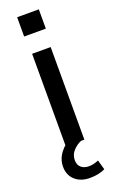

<svg xmlns="http://www.w3.org/2000/svg" viewBox="-172 -747 593 982"><g transform="rotate(-20 124.5 -256.0)"><path d="M74 0V-504H175V0ZM66 -601V-706H184V-601ZM136 194Q86 194 55.5 166.5Q25 139 25 93Q25 52 52 17Q79 -18 124 -39L157 0Q132 10 112.5 31.5Q93 53 93 82Q93 109 109.5 122.5Q126 136 150 136Q164 136 177 133Q190 130 204 124L219 177Q185 194 136 194Z"/></g></svg>

Font: Mulish SemiBold
Style: Regular
Weight: 600
Designer: Vernon Adams
Foundry: Vernon Adams
Version: Version 3.603; ttfautohint (v1.8.3)